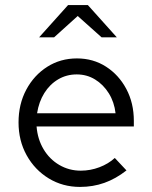

<svg xmlns="http://www.w3.org/2000/svg" viewBox="-20 -726 597 756"><path d="M295 10Q227 10 172 -23.5Q117 -57 85 -114.5Q53 -172 53 -244Q53 -316 83.5 -373Q114 -430 166 -463Q218 -496 283 -496Q347 -496 397.5 -463.5Q448 -431 477.5 -375.5Q507 -320 507 -250V-228H124Q128 -178 151.5 -138.5Q175 -99 213.5 -76.5Q252 -54 298 -54Q336 -54 371.5 -67.5Q407 -81 432 -104L478 -55Q436 -22 391 -6Q346 10 295 10ZM126 -280H435Q430 -324 408.5 -358.5Q387 -393 354.5 -413Q322 -433 282 -433Q242 -433 209 -413.5Q176 -394 154.5 -359.5Q133 -325 126 -280ZM380 -579 286 -663 193 -579H134L248 -706H326L440 -579Z"/></svg>

Font: Red Hat Text
Style: Regular
Weight: 400
Designer: Pentagram, MCKL
Foundry: MCKL
Version: Version 1.030